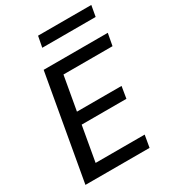

<svg xmlns="http://www.w3.org/2000/svg" viewBox="-210 -1002 1004 1115"><g transform="rotate(-30 291.5 -444.0)"><path d="M29 0 153 -700H583L568 -619H239L199 -393H498L485 -314H185L144 -81H473L459 0ZM210 -815 224 -888H581L568 -815Z"/></g></svg>

Font: DM Sans 12pt Medium
Style: Italic
Weight: 500
Italic angle: -10°
Version: Version 4.004;gftools[0.9.30]